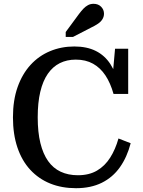

<svg xmlns="http://www.w3.org/2000/svg" viewBox="-20 -971 750 1008"><path d="M378 -658Q331 -658 294 -639.5Q257 -621 231 -583.5Q205 -546 191.5 -489Q178 -432 178 -355Q178 -277 192 -220Q206 -163 232.5 -125.5Q259 -88 298.5 -69.5Q338 -51 389 -51Q448 -51 489.5 -75.5Q531 -100 558.5 -143.5Q586 -187 602 -244L666 -219Q647 -146 609.5 -93Q572 -40 514.5 -11.5Q457 17 379 17Q304 17 243.5 -7.5Q183 -32 139 -79.5Q95 -127 71.5 -196.5Q48 -266 48 -355Q48 -445 72.5 -514Q97 -583 140.5 -630.5Q184 -678 243 -702.5Q302 -727 370 -727Q436 -727 483 -703.5Q530 -680 559.5 -634.5Q589 -589 602 -524L569 -547L584 -715H653V-478H576Q560 -535 533.5 -575Q507 -615 468.5 -636.5Q430 -658 378 -658ZM395 -898 325 -803V-777H363L458 -826Q479 -836 494.5 -846.5Q510 -857 518 -870.5Q526 -884 526 -899Q526 -920 511 -935.5Q496 -951 471 -951Q455 -951 442 -944Q429 -937 418 -925.5Q407 -914 395 -898Z"/></svg>

Font: Roboto Serif SemiCondensed Medium
Style: Regular
Weight: 500
Width: 4
Designer: Greg Gazdowicz
Foundry: Commercial Type
Version: Version 1.007